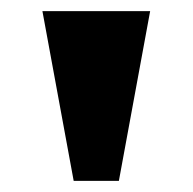

<svg xmlns="http://www.w3.org/2000/svg" viewBox="-20 -819 345 344"><path d="M56 -799H249L193 -495H112Z"/></svg>

Font: Noto Serif Sinhala Black
Style: Regular
Weight: 900
Designer: Jelle Bosma - Monotype Design Team
Foundry: Monotype Imaging Inc.
Version: Version 2.007; ttfautohint (v1.8.4.7-5d5b)